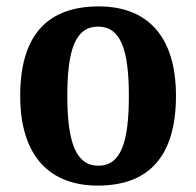

<svg xmlns="http://www.w3.org/2000/svg" viewBox="-20 -569 613 599"><path d="M285 10C445 10 529 -82 529 -270C529 -458 438 -549 288 -549C127 -549 43 -458 43 -270C43 -82 135 10 285 10ZM287 -52C216 -52 190 -127 190 -270C190 -413 215 -486 286 -486C357 -486 382 -413 382 -270C382 -127 358 -52 287 -52Z"/></svg>

Font: Noto Serif Tamil SemiCondensed
Style: Bold
Weight: 700
Width: 4
Designer: Indian Type Foundry, Tom Grace, and the Monotype Design Team
Foundry: Monotype Imaging Inc.
Version: Version 2.004